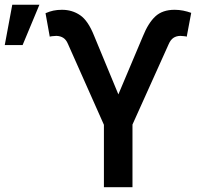

<svg xmlns="http://www.w3.org/2000/svg" viewBox="-157 -778 847 798"><path d="M274.9 0V-259.3L125.5 -595.2Q118.2 -612.8 106.2 -620.6Q94.2 -628.4 77.1 -628.9Q70.3 -628.4 61.5 -627.7Q52.7 -627 49.8 -625.5L32.2 -723.1Q48.8 -730.5 64.9 -733.9Q81.1 -737.3 100.6 -737.3Q143.1 -737.3 176 -714.8Q209 -692.4 233.9 -629.9L335 -385.7L437 -627.4Q459 -682.1 488.5 -709.7Q518.1 -737.3 568.8 -737.3Q586.9 -737.3 604 -733.9Q621.1 -730.5 637.7 -724.6L619.1 -625.5Q616.2 -627 607.7 -627.7Q599.1 -628.4 592.3 -628.9Q575.2 -628.4 563.5 -620.4Q551.8 -612.3 544.4 -595.2L393.6 -260.3V0ZM-137.2 -590.8 -106 -758.3H6.8L-63 -590.8Z"/></svg>

Font: Inter Cardless Tabular Medium
Style: Regular
Weight: 500
Designer: Rasmus Andersson
Foundry: rsms
Version: Version 4.000;git-4fc901f